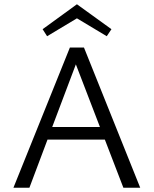

<svg xmlns="http://www.w3.org/2000/svg" viewBox="-20 -881 721 901"><path d="M341 -795 201 -711 180 -744 341 -861 503 -744 481 -711ZM559 0 472 -226H203L118 0H43L308 -658H374L638 0ZM225 -285H449L336 -579Z"/></svg>

Font: EauTestInfant
Style: Regular
Weight: 400
Designer: Christian Thalmann (Catharsis Fonts)
Version: Version 0.001;PS 000.001;hotconv 1.0.88;makeotf.lib2.5.64775